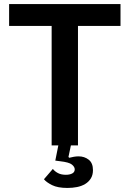

<svg xmlns="http://www.w3.org/2000/svg" viewBox="-20 -718 640 948"><path d="M313 210Q265 210 237 196Q209 182 197 167L241 116Q250 128 266 136.5Q282 145 305 145Q324 145 336.5 138.5Q349 132 349 118Q349 106 335 94.5Q321 83 276 78L253 75L268 0H235V-590H25V-698H575V-590H365V0H330L318 57L322 61Q333 58 345 56Q357 54 368 54Q397 54 418 70.5Q439 87 439 122Q439 146 428.5 163Q418 180 400.5 190.5Q383 201 360.5 205.5Q338 210 313 210Z"/></svg>

Font: IBM Plex Mono SmBld
Style: Regular
Weight: 600
Monospace: yes
Designer: Mike Abbink, Paul van der Laan, Pieter van Rosmalen
Foundry: Bold Monday
Version: Version 2.3